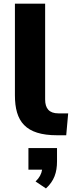

<svg xmlns="http://www.w3.org/2000/svg" viewBox="-20 -739 404 1049"><path d="M292.5 0H341.8L352.5 -119.6H298.8C248.5 -119.6 226.6 -147 226.6 -195.3V-718.8H61.5V-218.8C61.5 -76.2 118.2 0 292.5 0ZM231 290.5C275.9 249.5 291.5 203.1 291.5 142.6V69.8H135.3V188H210C206.5 211.4 195.3 232.4 174.3 252.4Z"/></svg>

Font: Winston ExtraBold
Style: Regular
Weight: 800
Designer: Vernon Adams, Kim Jin-seong, David Berlow, Cristiano Sobral
Foundry: The Winston Project Authors
Version: Version 3.004